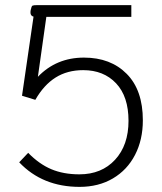

<svg xmlns="http://www.w3.org/2000/svg" viewBox="-20 -720 633 750"><path d="M55 -86 90 -123Q133 -79 180.5 -59Q228 -39 290 -39Q377 -39 429.5 -96Q482 -153 482 -248Q482 -343 433.5 -394.5Q385 -446 305 -446Q243 -446 197 -417Q151 -388 118 -330L66 -346L111 -655Q99 -658 99 -671Q99 -677 100 -681Q103 -696 107 -698Q111 -700 126 -700H493V-654H161L128 -420Q200 -495 308 -495Q412 -495 475 -431.5Q538 -368 538 -250Q538 -174 507.5 -115Q477 -56 421 -23Q365 10 291 10Q146 10 55 -86Z"/></svg>

Font: Niramit ExtraLight
Style: Regular
Weight: 200
Designer: Katatrad Aksorn Co.,Ltd.
Foundry: Cadson Demak Co.,Ltd.
Version: Version 1.000; ttfautohint (v1.6)